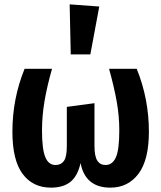

<svg xmlns="http://www.w3.org/2000/svg" viewBox="-20 -846 741 882"><path d="M664 -241Q664 -111 616 -47.5Q568 16 487 16Q372 16 350 -97Q337 -38 304 -11Q271 16 214 16Q131 16 84 -47Q37 -110 37 -241Q37 -393 93 -530H219Q196 -449 184.5 -381.5Q173 -314 173 -246Q173 -161 188 -124.5Q203 -88 235 -88Q260 -88 273.5 -106.5Q287 -125 287 -176V-355L414 -372V-176Q414 -128 427 -108Q440 -88 465 -88Q496 -88 512 -122.5Q528 -157 528 -247Q528 -314 516 -380.5Q504 -447 481 -530H608Q664 -392 664 -241ZM436 -816 395 -596H305L300 -826Z"/></svg>

Font: Fira Sans Condensed SemiBold
Style: Regular
Weight: 600
Width: 3
Designer: bBox Type GmbH & Carrois Corporate GbR & Edenspiekermann AG
Foundry: bBox Type GmbH & Carrois Corporate GbR & Edenspiekermann AG
Version: Version 4.301